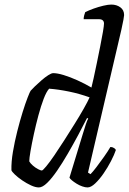

<svg xmlns="http://www.w3.org/2000/svg" viewBox="-20 -820 563 840"><path d="M150 0Q135 0 115.5 -9Q96 -18 77 -31Q58 -44 45 -56.5Q32 -69 30 -75Q29 -111 36.5 -155.5Q44 -200 55.5 -245.5Q67 -291 79 -329.5Q91 -368 101 -393.5Q111 -419 114 -423Q120 -430 133 -442.5Q146 -455 161.5 -468.5Q177 -482 191 -491Q205 -500 213 -500Q231 -500 259 -491.5Q287 -483 319 -468.5Q351 -454 380 -437Q383 -449 389.5 -477.5Q396 -506 403.5 -543.5Q411 -581 418.5 -617.5Q426 -654 430.5 -681.5Q435 -709 435 -717Q435 -726 429.5 -731Q424 -736 413 -736H346Q346 -744 348.5 -753.5Q351 -763 353 -767Q369 -775 390 -782.5Q411 -790 432 -795Q453 -800 467 -800Q490 -800 506.5 -788Q523 -776 523 -754Q523 -751 520 -733.5Q517 -716 511 -690L365 -65L376 -58Q386 -68 402 -89Q418 -110 435 -134Q452 -158 463 -177Q472 -177 478.5 -172.5Q485 -168 487 -164Q480 -143 465.5 -115Q451 -87 433 -61Q415 -35 396.5 -17.5Q378 0 363 0Q353 0 340 -4.5Q327 -9 315 -16.5Q303 -24 294.5 -31Q286 -38 284 -43L342 -233Q349 -256 355.5 -276Q362 -296 366 -301L361 -304Q344 -270 322 -229Q300 -188 276.5 -147.5Q253 -107 230 -73.5Q207 -40 186.5 -20Q166 0 150 0ZM163 -74Q167 -74 182 -92Q197 -110 217.5 -140Q238 -170 261 -206Q284 -242 306.5 -278Q329 -314 346.5 -345Q364 -376 372 -394Q328 -410 281.5 -419.5Q235 -429 195 -432Q183 -419 171 -387.5Q159 -356 148 -315Q137 -274 128 -232.5Q119 -191 113.5 -159Q108 -127 108 -114Q113 -105 124 -95.5Q135 -86 146.5 -80Q158 -74 163 -74Z"/></svg>

Font: Texturina Medium 12pt Light
Style: Italic
Weight: 300
Italic angle: -11°
Version: Version 1.002